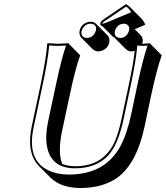

<svg xmlns="http://www.w3.org/2000/svg" viewBox="-20 -861 818 947"><path d="M372.6 -709Q378.9 -739.7 409.7 -751Q418.9 -753.9 427.2 -753.9Q443.8 -753.4 453.6 -743.7L510.3 -687Q522.9 -672.9 519 -652.3Q512.7 -621.6 481.9 -610.8Q472.7 -607.9 464.8 -607.4Q448.7 -607.9 438 -617.7L381.8 -674.3Q368.7 -688.5 372.6 -709ZM601.6 -840.8Q612.8 -833.5 621.1 -826.2L677.7 -769.5Q690.9 -755.4 696.3 -738.8L644.5 -716.8L674.3 -687Q687 -672.9 683.1 -652.3Q682.1 -647.9 681.2 -645Q683.1 -645 685.1 -645L720.7 -647.9L721.2 -645L777.8 -588.4Q753.4 -521 725.1 -388.7L693.4 -238.3Q652.8 -47.9 552.7 19.5Q481.9 66.4 375.5 66.4Q280.3 65.4 229 15.1L172.4 -41.5Q109.4 -106.4 136.2 -235.8L180.7 -444.8Q208 -574.2 212.9 -645L215.8 -647.9Q217.8 -647.9 266.1 -645L318.8 -647.9L319.3 -645L375.5 -588.4Q351.1 -521 323.2 -388.2L285.6 -212.4Q264.2 -107.9 287.1 -52.2Q314.5 -41.5 350.6 -41Q493.7 -41 547.9 -167Q564.9 -207.5 580.1 -276.9L615.7 -444.8Q637.7 -547.9 644.5 -610.4Q636.2 -607.9 628.9 -607.4Q612.3 -607.9 602.1 -617.7L545.4 -674.3Q543.5 -676.3 543 -677.2Q541 -677.2 540 -676.8L483.4 -733.4Q479.5 -733.9 477.1 -735.8Q473.6 -740.7 474.6 -746.6Q478.5 -756.8 490.2 -765.1ZM602.1 -828.6 496.1 -756.8Q485.8 -750 484.9 -745.1L484.4 -743.7Q494.6 -745.1 514.2 -753.4L627 -800.8Q618.2 -817.4 602.1 -828.6ZM625.5 -442.9 589.8 -274.9Q563 -147.9 513.7 -94.2Q454.6 -31.2 350.6 -30.8Q227.1 -30.8 210.4 -147.5Q208 -164.1 208 -180.7Q208 -219.2 219.2 -271L256.8 -447.3Q283.2 -571.3 305.7 -636.2Q287.1 -634.8 266.1 -634.8Q240.7 -634.8 222.7 -637.2Q216.8 -565.9 190.4 -442.9L146 -233.9Q106 -46.9 253.4 -8.3Q259.3 -6.8 264.6 -5.4Q291 0 318.8 0Q496.1 0 572.3 -137.2Q606 -198.7 627 -296.9L658.7 -447.3Q685.1 -570.3 707.5 -636.2Q696.3 -635.3 685.1 -634.8Q669.4 -634.8 657.2 -636.7Q651.4 -565.9 625.5 -442.9ZM546.4 -707Q542 -680.7 565.4 -674.8Q569.3 -674.3 572.3 -673.8Q598.6 -673.8 612.3 -699.2Q615.2 -705.6 616.7 -710.9Q621.1 -737.3 598.1 -743.2Q594.7 -743.7 591.3 -744.1Q564.9 -744.1 550.8 -718.8Q547.9 -712.4 546.4 -707ZM382.3 -707Q377.9 -680.7 401.4 -674.8Q405.3 -674.3 408.2 -673.8Q434.6 -673.8 448.7 -699.2Q451.7 -705.6 453.1 -710.9Q458.5 -737.3 435.1 -743.2Q430.7 -744.1 427.2 -744.1Q400.9 -744.1 386.7 -718.8Q383.8 -712.4 382.3 -707Z"/></svg>

Font: Linux Biolinum Shadow O
Style: Italic
Weight: 400
Italic angle: -12°
Designer: Philipp H. Poll
Foundry: Philipp H. Poll
Version: Version 0.6.2